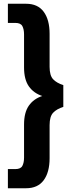

<svg xmlns="http://www.w3.org/2000/svg" viewBox="-20 -892 374 1022"><path d="M22 110V8H62Q90 8 99 -9Q108 -26 108 -53V-229Q108 -293 133.5 -329.5Q159 -366 205 -381Q159 -396 133.5 -432.5Q108 -469 108 -533V-709Q108 -736 99 -753Q90 -770 62 -770H22V-872H119Q181 -872 212.5 -829.5Q244 -787 244 -712V-536Q244 -490 263 -470Q282 -450 317 -439V-323Q282 -312 263 -292Q244 -272 244 -226V-50Q244 25 212.5 67.5Q181 110 119 110Z"/></svg>

Font: Open Sauce One Black
Style: Regular
Weight: 900
Designer: Alfredo Marco Pradil
Foundry: Creative Sauce Fz LLC
Version: Version 1.477